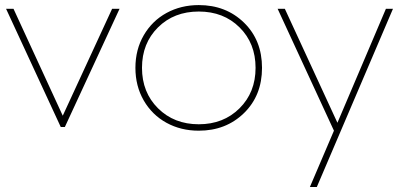

<svg xmlns="http://www.w3.org/2000/svg" viewBox="-20 -500 1571 756"><path d="M3.9 -465.3H33.2L227.1 -44.4L421.4 -465.3H450.7L235.4 0H219.2Z M762.7 -480Q869.6 -480 940.7 -410.9Q1011.7 -341.8 1011.7 -232.9Q1011.7 -124 940.7 -54.7Q869.6 14.6 762.7 14.6Q692.4 14.6 635.7 -16.4Q579.1 -47.4 546.1 -104.2Q513.2 -161.1 513.2 -232.9Q513.2 -304.7 546.1 -361.3Q579.1 -418 635.7 -449Q692.4 -480 762.7 -480ZM602.1 -392.1Q539.1 -329.6 539.1 -232.9Q539.1 -136.2 602.3 -73.5Q665.5 -10.7 762.7 -10.7Q859.9 -10.7 923.1 -73.5Q986.3 -136.2 986.3 -232.9Q986.3 -329.6 923.3 -392.1Q860.4 -454.6 762.7 -454.6Q665 -454.6 602.1 -392.1Z M1073.2 -465.3H1101.6L1308.6 -16.6L1499.5 -465.3H1527.3L1227.5 236.3H1200.2L1294.9 14.6Z"/></svg>

Font: Spartan MB Thin
Style: Regular
Weight: 100
Designer: Matt Bailey, Mirko Velimirovic
Foundry: Matt Bailey
Version: Version 1.005